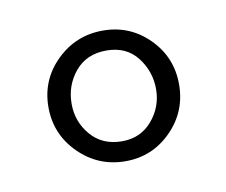

<svg xmlns="http://www.w3.org/2000/svg" viewBox="-39 -658 344 292"><g transform="rotate(-10 133.5 -512.0)"><path d="M134.8 -612.8Q176.3 -612.8 205.6 -583.5Q234.9 -554.2 234.9 -512.2Q234.9 -470.2 205.6 -440.7Q176.3 -411.1 134.8 -411.1Q92.8 -411.1 63 -440.7Q33.2 -470.2 33.2 -512.2Q33.2 -554.2 63 -583.5Q92.8 -612.8 134.8 -612.8ZM68.8 -511.2Q68.8 -483.4 86.7 -462.6Q104.5 -441.9 134.8 -441.9Q163.6 -441.9 181.4 -462.9Q199.2 -483.9 199.2 -511.2Q199.2 -538.6 182.4 -560.3Q165.5 -582 134.8 -582Q104 -582 86.4 -560.8Q68.8 -539.6 68.8 -511.2Z"/></g></svg>

Font: Common Serif News
Style: Regular
Weight: 450
Designer: Philipp H. Poll, Khaled Hosny
Foundry: Stefan Peev, Context Ltd.
Version: Version 1.026